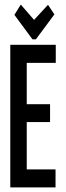

<svg xmlns="http://www.w3.org/2000/svg" viewBox="-20 -820 290 840"><path d="M25 0V-624H224V-545H97V-364H199V-286H97V-79H223V0ZM190 -799 218 -757 137 -648H122L43 -755L71 -800L129 -733Z"/></svg>

Font: Inconsolata UltraCondensed Bold
Style: Regular
Weight: 700
Width: 1
Monospace: yes
Designer: Raph Levien, Cyreal, Brenton Simpson
Foundry: Raph Levien, Cyreal, Google
Version: Version 3.001; ttfautohint (v1.8.2.53-6de2)